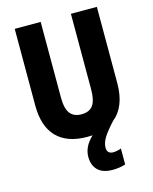

<svg xmlns="http://www.w3.org/2000/svg" viewBox="-137 -803 901 1129"><g transform="rotate(-15 313.5 -239.0)"><path d="M399 99Q399 119 409 128Q419 137 436 137Q447 137 462 134Q477 131 485 127V224Q468 230 447.5 233Q427 236 406 236Q347 236 317 206.5Q287 177 287 125Q287 95 300.5 66.5Q314 38 344 9Q329 10 312 10Q191 10 127.5 -55Q64 -120 64 -247V-714H222V-254Q222 -186 245 -156.5Q268 -127 314 -127Q362 -127 384 -157Q406 -187 406 -255V-714H564V-250Q564 -107 482 -41Q438 7 418.5 38.5Q399 70 399 99Z"/></g></svg>

Font: Noto Sans Lao UI Cond ExtBd
Style: Regular
Weight: 800
Width: 3
Designer: Monotype Design Team
Foundry: Monotype Imaging Inc.
Version: Version 2.000; ttfautohint (v1.8.4.7-5d5b)